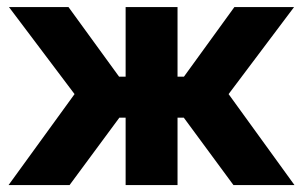

<svg xmlns="http://www.w3.org/2000/svg" viewBox="-20 -536 877 556"><path d="M195.9 -263.5 5.9 -515.6H178.3L324.9 -313.9H343.8V-515.6H494.1V-313.9H512.6L658.8 -515.6H831.6L642 -263.5L832.8 0H656.1L512.2 -195.3H494.1V0H343.8V-195.3H325.7L181.4 0H4.7Z"/></svg>

Font: Intratopia Thin
Style: Regular
Weight: 100
Designer: Rasmus Andersson
Foundry: rsms
Version: Version 3.000;Glyphs 3.2.3 (3260)